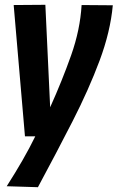

<svg xmlns="http://www.w3.org/2000/svg" viewBox="-20 -567 490 800"><path d="M320 -546 450 -545Q440 -435 395 -314.5Q350 -194 282.5 -62Q215 70 138 213L8 209Q45 151 74 100.5Q103 50 127 1H84L37 -546L169 -547L189 -120Q239 -231 276.5 -337Q314 -443 320 -546Z"/></svg>

Font: Georama SemiCondensed
Style: Bold Italic
Weight: 700
Width: 4
Italic angle: -9°
Designer: Jean-Baptiste Levee
Foundry: Production Type
Version: Version 1.000